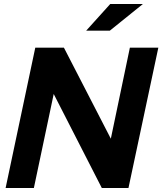

<svg xmlns="http://www.w3.org/2000/svg" viewBox="-20 -938 810 958"><path d="M8 0ZM156 -700H299L533 -246L628 -700H770L621 0H488L248 -469L149 0H8ZM530 -918H693L528 -785H410Z"/></svg>

Font: Rosa Sans
Style: Bold Italic
Weight: 700
Italic angle: -12°
Designer: Pentagram / MCKL
Foundry: Pentagram / MCKL
Version: Version 1.005;September 16, 2019;FontCreator 11.5.0.2425 64-